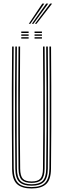

<svg xmlns="http://www.w3.org/2000/svg" viewBox="-20 -1064 358 1090"><path d="M159.2 6Q104.2 6 76.9 -18.8Q49.5 -43.5 48.8 -105.8Q47.8 -209 47.4 -325.6Q47 -442.2 47.2 -563Q47.5 -683.8 48.8 -800H57.8Q57 -722 56.6 -631Q56.2 -540 56.2 -446.4Q56.2 -352.8 56.6 -265.5Q57 -178.2 57.8 -107.2Q58.5 -51.8 81.4 -26.9Q104.2 -2 159.2 -2Q214.2 -2 237 -26.9Q259.8 -51.8 260.5 -107.2Q261.2 -176.8 261.8 -260.8Q262.2 -344.8 262.2 -436.2Q262.2 -527.8 261.9 -620.5Q261.5 -713.2 260.5 -800H269.8Q270.5 -694.2 271 -577.2Q271.5 -460.2 271.1 -340.4Q270.8 -220.5 269.5 -105.8Q268.8 -43 241.2 -18.5Q213.8 6 159.2 6ZM159.2 -9.8Q112.5 -9.8 90 -30.8Q67.5 -51.8 67 -106.2Q66 -207.8 65.5 -324.5Q65 -441.2 65.4 -562.8Q65.8 -684.2 67 -800H76Q75.2 -720.5 74.9 -630.9Q74.5 -541.2 74.5 -449.1Q74.5 -357 74.9 -269.4Q75.2 -181.8 76 -106.5Q76.5 -56.5 96.4 -37.1Q116.2 -17.8 159.2 -17.8Q202 -17.8 221.9 -36.9Q241.8 -56 242.2 -106.5Q243.5 -206.5 243.9 -323.2Q244.2 -440 243.9 -562.1Q243.5 -684.2 242.2 -800H251.5Q252.2 -719.8 252.6 -630.1Q253 -540.5 253 -448.8Q253 -357 252.6 -269.6Q252.2 -182.2 251.5 -106.2Q251 -52.2 228.8 -31Q206.5 -9.8 159.2 -9.8ZM159.2 -25.8Q120.8 -25.8 103.2 -43.1Q85.8 -60.5 85.2 -106.5Q84.2 -199.2 83.8 -316.1Q83.2 -433 83.6 -557.9Q84 -682.8 85.2 -800H94.2Q92.8 -634.8 92.6 -461Q92.5 -287.2 94.5 -106.5Q95 -65.2 109.4 -49.5Q123.8 -33.8 159.2 -33.8Q194.5 -33.8 209 -49.5Q223.5 -65.2 224 -106.5Q225.2 -232.2 225.6 -347.2Q226 -462.2 225.6 -573.5Q225.2 -684.8 224.2 -800H233.2Q234 -722 234.4 -631.5Q234.8 -541 234.8 -447.5Q234.8 -354 234.4 -266.4Q234 -178.8 233.2 -106.5Q232.8 -59.8 215 -42.8Q197.2 -25.8 159.2 -25.8ZM176.2 -876.8V-884.8H218V-876.8ZM100.8 -876.8V-884.8H142.5V-876.8ZM100.8 -860.8V-868.8H142.5V-860.8ZM176.2 -860.8V-868.8H218V-860.8ZM100.8 -845V-853H142.5V-845ZM176.2 -845V-853H218V-845ZM143.5 -928.8 220.2 -1043.5H231.5L152.2 -928.8ZM178.2 -928.8 264.5 -1043.5H275.8L187.2 -928.8ZM160.8 -928.8 242.2 -1043.5H253.8L169.8 -928.8Z"/></svg>

Font: Big Shoulders Inline Display Light
Style: Regular
Weight: 300
Designer: Patric King
Foundry: XO Type Co
Version: Version 1.000